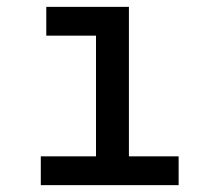

<svg xmlns="http://www.w3.org/2000/svg" viewBox="-20 -540 640 560"><path d="M99 0V-84H260V-436H115V-520H356V-84H501V0Z"/></svg>

Font: Iosevka Medium Extended
Style: Regular
Weight: 500
Width: 7
Monospace: yes
Designer: Belleve Invis
Foundry: Belleve Invis
Version: Version 32.5.0; ttfautohint (v1.8.4)